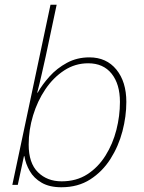

<svg xmlns="http://www.w3.org/2000/svg" viewBox="-20 -780 608 810"><path d="M239 10Q189 10 156 -9Q123 -28 105.5 -58.5Q88 -89 83 -121H81L55 0H32L193 -760H219L173 -543Q166 -512 156.5 -469.5Q147 -427 137 -389H139Q158 -423 189 -457.5Q220 -492 262.5 -515Q305 -538 357 -538Q429 -538 471 -486.5Q513 -435 513 -350Q513 -289 496.5 -226Q480 -163 446 -109.5Q412 -56 360.5 -23Q309 10 239 10ZM240 -15Q302 -15 348 -44.5Q394 -74 425 -123.5Q456 -173 471 -232Q486 -291 486 -350Q486 -425 451 -469Q416 -513 352 -513Q297 -513 251 -483Q205 -453 171.5 -403.5Q138 -354 119.5 -293Q101 -232 101 -170Q101 -92 140 -53.5Q179 -15 240 -15Z"/></svg>

Font: Noto Sans Thin
Style: Italic
Weight: 100
Italic angle: -12°
Designer: Monotype Design Team
Foundry: Monotype Imaging Inc.
Version: Version 2.013; ttfautohint (v1.8.4.7-5d5b)